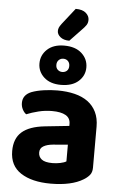

<svg xmlns="http://www.w3.org/2000/svg" viewBox="-63 -993 660 1052"><g transform="rotate(5 267.5 -467.0)"><path d="M256 -97Q278 -97 299.5 -101.5Q321 -106 332 -113V-205L250 -198Q218 -195 198.5 -183.5Q179 -172 179 -149Q179 -125 197 -111Q215 -97 256 -97ZM250 -496Q302 -496 344.5 -485.5Q387 -475 417 -453Q447 -431 463.5 -397Q480 -363 480 -317V-91Q480 -65 466.5 -49.5Q453 -34 434 -23Q403 -4 358 6Q313 16 256 16Q153 16 92 -23.5Q31 -63 31 -144Q31 -213 72 -249Q113 -285 198 -294L331 -308V-319Q331 -351 305 -366Q279 -381 230 -381Q192 -381 155.5 -372Q119 -363 90 -351Q78 -359 69.5 -375.5Q61 -392 61 -411Q61 -455 107 -474Q136 -485 174.5 -490.5Q213 -496 250 -496ZM138 -635Q138 -681 172 -712.5Q206 -744 265 -744Q327 -744 361.5 -712.5Q396 -681 396 -635Q396 -590 361.5 -559Q327 -528 265 -528Q206 -528 172 -559Q138 -590 138 -635ZM231 -635Q231 -618 241.5 -608.5Q252 -599 266 -599Q282 -599 292 -608.5Q302 -618 302 -635Q302 -652 292 -662Q282 -672 266 -672Q252 -672 241.5 -662Q231 -652 231 -635ZM310 -950Q348 -950 366.5 -933.5Q385 -917 385 -896Q385 -879 377 -867Q369 -855 352 -838L290 -773Q259 -773 241 -787.5Q223 -802 223 -821Q223 -830 226.5 -839Q230 -848 240 -861Z"/></g></svg>

Font: Baloo Thambi 2
Style: Bold
Weight: 700
Designer: Aadarsh Rajan and Ek Type
Foundry: Ek Type
Version: Version 1.640;hotconv 1.0.111;makeotfexe 2.5.65597; ttfautoh